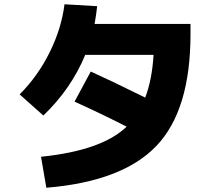

<svg xmlns="http://www.w3.org/2000/svg" viewBox="-20 -817 1040 899"><path d="M197 62 172 -83Q457 -112 573 -224Q445 -289 329 -341L405 -482Q511 -434 660 -360Q692 -444 699 -560H379Q314 -402 183 -276L72 -375Q157 -460 212.5 -572Q268 -684 282 -797L435 -788Q430 -745 423 -705H872V-658Q872 -301 712.5 -134Q553 33 197 62Z"/></svg>

Font: Mplus 1p ExtraBold
Style: Regular
Weight: 800
Version: Version 1.061